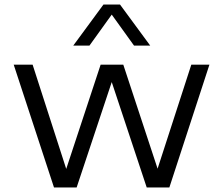

<svg xmlns="http://www.w3.org/2000/svg" viewBox="-20 -828 986 848"><path d="M825 -542.5H905L728 0H628L473.5 -465.5L318.5 0H218.5L40.5 -542.5H124L272.5 -82L424.5 -542.5H524.5L676 -83ZM643.5 -626.5H572L473.5 -763.5L375 -626.5H303.5L437 -808H510Z"/></svg>

Font: Encode Sans Expanded
Style: Regular
Weight: 400
Width: 7
Designer: Multiple Designers
Foundry: Impallari Type
Version: Version 2.000